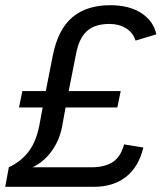

<svg xmlns="http://www.w3.org/2000/svg" viewBox="-26 -718 621 738"><path d="M525 -151Q507 -76 458 -38Q409 0 336 0H-6L8 -75Q56 -98 84.5 -136Q113 -174 125 -235L138 -305H47L60 -368H150L177 -505Q197 -605 252 -651.5Q307 -698 398 -698Q471 -698 517.5 -667.5Q564 -637 575 -586L495 -562Q485 -593 458 -609.5Q431 -626 395 -626Q338 -626 307.5 -598Q277 -570 266 -509L238 -368H438L425 -305H226L213 -233Q203 -179 172.5 -137Q142 -95 99 -75H325Q376 -75 407 -95Q438 -115 451 -163Z"/></svg>

Font: Libra Sans Modern
Style: Italic
Weight: 400
Italic angle: -12°
Foundry: Stefan Peev, Context Ltd
Version: Version 1.000